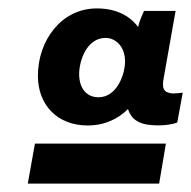

<svg xmlns="http://www.w3.org/2000/svg" viewBox="-20 -726 454 456"><path d="M46 -290H358L374 -385H63ZM339 -429C361 -427 385 -429 401 -435L414 -506C407 -505 399 -504 390 -504C368 -506 364 -516 369 -542L397 -700H322C318 -691 311 -676 308 -662C287 -690 254 -706 210 -706C125 -706 70 -629 70 -546C70 -476 117 -428 188 -428C229 -428 261 -444 284 -467C291 -444 309 -431 339 -429ZM231 -636C254 -636 277 -616 277 -580C277 -550 258 -495 214 -495C185 -495 168 -517 168 -550C168 -582 186 -636 231 -636Z"/></svg>

Font: Fixel Display 20240404 ExBold
Style: Italic
Weight: 800
Italic angle: -10°
Designer: AlfaBravo + MacPaw
Foundry: Kyrylo Tkachov, Marchela Mozhyna, Serhii Makarenko, Maria Weinstein, Zakhar Kryvoshyya
Version: Version 1.211;Glyphs 3.2 (3225)